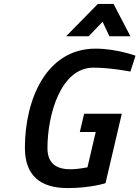

<svg xmlns="http://www.w3.org/2000/svg" viewBox="-20 -950 711 979"><path d="M468 -277 426 -97C426 -97 382 -87 338 -87C266 -87 222 -118 222 -195C222 -364 289 -605 456 -605C545 -605 645 -585 645 -585L671 -666C671 -666 573 -702 467 -702C218 -702 107 -446 107 -196C107 -57 183 9 325 9C442 9 518 -16 518 -16L601 -370H409L387 -277ZM432 -765 503 -839 538 -765H645L559 -930H479L317 -765Z"/></svg>

Font: RazerF5 SemiBold
Style: Italic
Weight: 600
Foundry: Razer Inc.
Version: Version 2